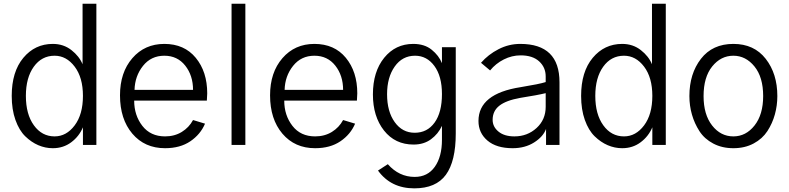

<svg xmlns="http://www.w3.org/2000/svg" viewBox="-20 -779 4241 1032"><path d="M43 -263.7Q43 -393.6 105.5 -468.3Q168 -543 263.7 -543Q321.3 -543 363.8 -509.8Q406.2 -476.6 423.8 -433.6V-758.8H498V0H425.8V-94.7Q405.3 -45.9 362.8 -14.2Q320.3 17.6 263.7 17.6Q223.6 17.6 186 1.5Q148.4 -14.6 115.7 -46.4Q83 -78.1 63 -134.3Q43 -190.4 43 -263.7ZM119.1 -263.7Q119.1 -165 162.1 -105.5Q205.1 -45.9 273.4 -45.9Q336.9 -45.9 381.3 -105Q425.8 -164.1 425.8 -263.7Q425.8 -362.3 381.3 -420.9Q336.9 -479.5 273.4 -479.5Q204.1 -479.5 161.6 -420.4Q119.1 -361.3 119.1 -263.7Z M625 -266.6Q625 -389.6 691.4 -466.3Q757.8 -543 863.3 -543Q970.7 -543 1032.2 -468.3Q1093.8 -393.6 1093.8 -277.3Q1093.8 -263.7 1091.8 -238.3H701.2Q701.2 -159.2 745.1 -102.5Q789.1 -45.9 867.2 -45.9Q918 -45.9 957 -69.8Q996.1 -93.8 1017.6 -133.8L1082 -114.3Q1057.6 -56.6 1002.9 -19.5Q948.2 17.6 867.2 17.6Q757.8 17.6 691.4 -60.5Q625 -138.7 625 -266.6ZM703.1 -295.9H1017.6Q1017.6 -373 975.6 -426.3Q933.6 -479.5 863.3 -479.5Q792 -479.5 748.5 -424.8Q705.1 -370.1 703.1 -295.9Z M1224.6 0V-758.8H1298.8V0Z M1431.6 -266.6Q1431.6 -389.6 1498 -466.3Q1564.5 -543 1669.9 -543Q1777.3 -543 1838.9 -468.3Q1900.4 -393.6 1900.4 -277.3Q1900.4 -263.7 1898.4 -238.3H1507.8Q1507.8 -159.2 1551.8 -102.5Q1595.7 -45.9 1673.8 -45.9Q1724.6 -45.9 1763.7 -69.8Q1802.7 -93.8 1824.2 -133.8L1888.7 -114.3Q1864.3 -56.6 1809.6 -19.5Q1754.9 17.6 1673.8 17.6Q1564.5 17.6 1498 -60.5Q1431.6 -138.7 1431.6 -266.6ZM1509.8 -295.9H1824.2Q1824.2 -373 1782.2 -426.3Q1740.2 -479.5 1669.9 -479.5Q1598.6 -479.5 1555.2 -424.8Q1511.7 -370.1 1509.8 -295.9Z M2060.5 -272.5Q2060.5 -179.7 2101.6 -122.6Q2142.6 -65.4 2209 -65.4Q2276.4 -65.4 2315.9 -120.1Q2355.5 -174.8 2355.5 -273.4Q2355.5 -369.1 2314.9 -424.3Q2274.4 -479.5 2210.9 -479.5Q2142.6 -479.5 2101.6 -421.4Q2060.5 -363.3 2060.5 -272.5ZM1984.4 -271.5Q1984.4 -393.6 2044.9 -468.3Q2105.5 -543 2201.2 -543Q2261.7 -543 2300.3 -511.7Q2338.9 -480.5 2355.5 -439.5V-525.4H2429.7V-61.5Q2429.7 87.9 2376.5 160.6Q2323.2 233.4 2207 233.4Q2081.1 233.4 2011.7 137.7L2064.5 103.5Q2125 171.9 2209 171.9Q2278.3 171.9 2316.9 117.7Q2355.5 63.5 2355.5 -27.3V-102.5Q2335 -58.6 2296.4 -30.3Q2257.8 -2 2203.1 -2Q2103.5 -2 2043.9 -77.6Q1984.4 -153.3 1984.4 -271.5Z M2627.9 -134.8Q2627.9 -97.7 2659.2 -71.8Q2690.4 -45.9 2745.1 -45.9Q2814.5 -45.9 2863.8 -90.8Q2913.1 -135.7 2913.1 -205.1V-278.3Q2870.1 -267.6 2776.4 -252.9Q2700.2 -239.3 2664.1 -210.9Q2627.9 -182.6 2627.9 -134.8ZM2551.8 -128.9Q2551.8 -275.4 2778.3 -310.5Q2879.9 -327.1 2913.1 -337.9V-368.2Q2913.1 -417 2877.9 -449.2Q2842.8 -481.4 2778.3 -481.4Q2731.4 -481.4 2688 -459.5Q2644.5 -437.5 2614.3 -400.4L2565.4 -441.4Q2604.5 -486.3 2659.7 -514.6Q2714.8 -543 2776.4 -543Q2987.3 -543 2987.3 -336.9V0H2915V-85.9Q2899.4 -43.9 2850.6 -13.2Q2801.8 17.6 2735.4 17.6Q2648.4 17.6 2600.1 -23.4Q2551.8 -64.5 2551.8 -128.9Z M3103.5 -263.7Q3103.5 -393.6 3166 -468.3Q3228.5 -543 3324.2 -543Q3381.8 -543 3424.3 -509.8Q3466.8 -476.6 3484.4 -433.6V-758.8H3558.6V0H3486.3V-94.7Q3465.8 -45.9 3423.3 -14.2Q3380.9 17.6 3324.2 17.6Q3284.2 17.6 3246.6 1.5Q3209 -14.6 3176.3 -46.4Q3143.6 -78.1 3123.5 -134.3Q3103.5 -190.4 3103.5 -263.7ZM3179.7 -263.7Q3179.7 -165 3222.7 -105.5Q3265.6 -45.9 3334 -45.9Q3397.5 -45.9 3441.9 -105Q3486.3 -164.1 3486.3 -263.7Q3486.3 -362.3 3441.9 -420.9Q3397.5 -479.5 3334 -479.5Q3264.6 -479.5 3222.2 -420.4Q3179.7 -361.3 3179.7 -263.7Z M3761.7 -262.7Q3761.7 -163.1 3807.6 -104.5Q3853.5 -45.9 3921.9 -45.9Q3989.3 -45.9 4035.6 -104.5Q4082 -163.1 4082 -262.7Q4082 -364.3 4035.2 -421.9Q3988.3 -479.5 3921.9 -479.5Q3854.5 -479.5 3808.1 -421.9Q3761.7 -364.3 3761.7 -262.7ZM3685.5 -262.7Q3685.5 -382.8 3747.6 -462.9Q3809.6 -543 3921.9 -543Q4033.2 -543 4095.7 -462.9Q4158.2 -382.8 4158.2 -262.7Q4158.2 -211.9 4145 -164.1Q4131.8 -116.2 4105 -74.7Q4078.1 -33.2 4030.8 -7.8Q3983.4 17.6 3921.9 17.6Q3861.3 17.6 3814 -7.3Q3766.6 -32.2 3739.7 -73.7Q3712.9 -115.2 3699.2 -163.1Q3685.5 -210.9 3685.5 -262.7Z"/></svg>

Font: Batunionen A1
Style: Regular
Weight: 400
Designer: HanYang I&C Co.,Ltd.
Foundry: HanYang I&C Co.,Ltd.
Version: Version 2.50; ttfautohint (v1.6)